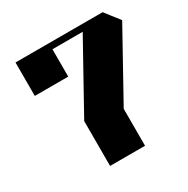

<svg xmlns="http://www.w3.org/2000/svg" viewBox="-174 -937 1074 1094"><g transform="rotate(-30 363.5 -390.0)"><path d="M290 -560V-740H489L242 -295V0H457H472V-243L717 -685L643 -780H70V-560Z"/></g></svg>

Font: Kumar One
Style: Regular
Weight: 400
Designer: Parimal Parmar
Foundry: Indian Type Foundry
Version: Version 1.001;PS 1.001;hotconv 1.0.88;makeotf.lib2.5.647800